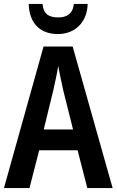

<svg xmlns="http://www.w3.org/2000/svg" viewBox="-20 -950 589 970"><path d="M423 -930H353C348 -879 316 -862 274 -862C227 -862 199 -879 195 -930H125C128 -832 183 -778 272 -778C359 -778 420 -837 423 -930ZM421 0H549L347 -715H200L0 0H129L178 -191H372ZM299 -496 349 -296H201L250 -497C258 -533 269 -582 274 -617C280 -583 291 -534 299 -496Z"/></svg>

Font: Noto Sans Thai Cond SemBd
Style: Regular
Weight: 600
Width: 3
Designer: Monotype Design Team
Foundry: Monotype Imaging Inc.
Version: Version 2.002